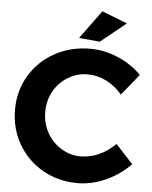

<svg xmlns="http://www.w3.org/2000/svg" viewBox="-61 -966 815 1027"><g transform="rotate(5 347.0 -452.5)"><path d="M395.5 -132.8Q499.5 -132.8 584 -215.8L676.8 -115.2Q620.6 -57.1 545.4 -22.9Q470.2 11.2 394 11.2Q291 11.2 207 -36.4Q123 -84 75 -167Q26.9 -250 26.9 -351.6Q26.9 -453.1 75.9 -535.2Q125 -617.2 210.4 -664.1Q295.9 -710.9 399.9 -710.9Q476.1 -710.9 550 -679.4Q624 -647.9 675.8 -594.2L584 -481Q547.9 -523.9 499.5 -548.6Q451.2 -573.2 397 -573.2Q342.8 -573.2 293.9 -544.2Q245.1 -515.1 217 -465.1Q189 -415 189 -354Q189 -293 217 -242.4Q245.1 -191.9 293.9 -162.4Q342.8 -132.8 395.5 -132.8ZM446.8 -916 583 -862.8 446.8 -752.9 335 -763.2Z"/></g></svg>

Font: Montserrat-SemiBold
Style: Regular
Weight: 600
Designer: Julieta Ulanovsky
Foundry: Julieta Ulanovsky
Version: Version 6.001